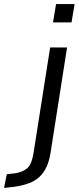

<svg xmlns="http://www.w3.org/2000/svg" viewBox="-134 -729 386 942"><path d="M126 -619 141 -709H232L217 -619ZM-114 193 -101 126 -59 121Q-26 116 -2.5 98Q21 80 30 25L112 -496H195L114 21Q108 59 95 88Q82 117 61 137.5Q40 158 8 170Q-24 182 -68 188Z"/></svg>

Font: Nunito Sans 7pt Condensed
Style: Italic
Weight: 400
Width: 3
Italic angle: -9°
Designer: Vernon Adams
Foundry: Vernon Adams
Version: Version 3.101;gftools[0.9.27]